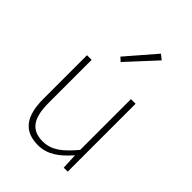

<svg xmlns="http://www.w3.org/2000/svg" viewBox="-238 -930 1054 1054"><g transform="rotate(45 288.5 -403.5)"><path d="M96 -188C96 -51 147 13 255 13C328 13 383 -29 436 -90H438L442 0H473V-527H437V-133C372 -55 323 -20 258 -20C169 -20 132 -76 132 -192V-527H96ZM231 -651 253 -631 406 -797 377 -820Z"/></g></svg>

Font: Kinto Sans Thin
Style: Regular
Weight: 100
Designer: Authors: Ryoko NISHIZUKA  (kana & ideographs); Paul D. Hunt (Latin, Greek & Cyrillic); Wenlong ZHANG  (bopomofo); Sandol
Foundry: Adobe Systems Incorporated, ookami Inc.
Version: Version 0.001